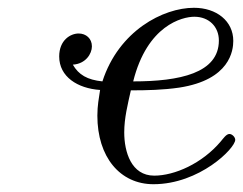

<svg xmlns="http://www.w3.org/2000/svg" viewBox="-20 -462 624 493"><path d="M132 -317C132 -265 179 -235 237 -231C234 -211 230 -191 230 -165C230 -59 288 11 374 11C492 11 584 -81 584 -103C584 -110 576 -118 569 -118C561 -118 553 -106 547 -99C499 -42 428 -11 376 -11C317 -11 299 -72 299 -122C299 -159 308 -194 316 -230C357 -230 399 -231 440 -237C571 -257 579 -333 579 -357C579 -408 536 -442 478 -442C399 -442 285 -383 243 -253C204 -257 182 -270 167 -296C200 -298 216 -324 216 -343C216 -363 201 -376 182 -376C161 -376 132 -359 132 -317ZM322 -253C358 -397 448 -419 479 -419C517 -419 542 -393 542 -358C542 -274 441 -253 322 -253Z"/></svg>

Font: CMU Serif
Style: Italic
Weight: 500
Italic angle: -14.04°
Version: Version 0.7.0